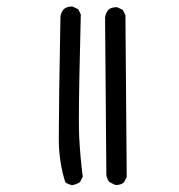

<svg xmlns="http://www.w3.org/2000/svg" viewBox="-20 -591 540 580"><path d="M218.3 -231.4Q218.3 -324.2 224.1 -547.4L216.3 -563L200.2 -570.8Q198.2 -571.3 196.3 -571.3Q181.6 -571.3 172.4 -563Q164.1 -553.2 162.6 -540.5Q157.7 -274.9 157.7 -187.5Q157.7 -173.3 157.7 -163.6Q158.7 -99.1 177.2 -40.5Q186.5 -33.7 198.2 -31.7Q210.9 -33.7 221.7 -41L230 -57.1Q222.2 -117.7 219.2 -178.2Q218.3 -195.8 218.3 -231.4ZM331.1 -32.2Q345.2 -32.2 354.5 -40L362.8 -56.2L358.9 -544.9L351.1 -561L335 -568.8Q333 -569.3 330.1 -569.3Q327.1 -569.3 323.2 -568.4Q314 -567.4 307.1 -561Q299.3 -551.3 297.4 -538.6L301.3 -63Q302.7 -50.3 310.5 -41L327.1 -32.7Q329.1 -32.2 331.1 -32.2Z"/></svg>

Font: Bakudai
Style: ExtraLight
Weight: 200
Version: Version 1.48